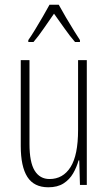

<svg xmlns="http://www.w3.org/2000/svg" viewBox="-20 -784 458 814"><path d="M348 -529V0H319L316 -104H313Q305 -75 290 -49Q275 -23 249.5 -6.5Q224 10 185 10Q124 10 96 -34Q68 -78 68 -165V-529H105V-174Q105 -96 127 -60.5Q149 -25 190 -25Q247 -25 279 -75.5Q311 -126 311 -233V-529ZM229 -764Q242 -740 260 -709.5Q278 -679 294.5 -652.5Q311 -626 319 -614V-606H298Q277 -630 253.5 -663.5Q230 -697 209 -726Q190 -699 166 -664Q142 -629 122 -606H100V-614Q112 -631 128.5 -658Q145 -685 161.5 -713.5Q178 -742 190 -764Z"/></svg>

Font: Noto Sans Gujarati UI ExtraCondensed ExtraLight
Style: Regular
Weight: 200
Width: 2
Designer: Jelle Bosma - Monotype Design Team, Universal Thirst
Foundry: Monotype Imaging Inc.
Version: Version 2.106; ttfautohint (v1.8.4.7-5d5b)